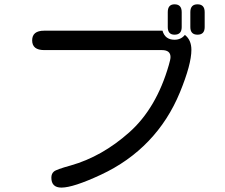

<svg xmlns="http://www.w3.org/2000/svg" viewBox="-20 -811 1040 889"><path d="M835.9 -649.4Q866.2 -626 866.2 -580.1Q866.2 -512.7 813 -383.3Q759.8 -253.9 667.5 -157.7Q575.2 -61.5 447.3 -2Q319.3 57.6 264.6 57.6Q217.8 57.6 217.8 11.7Q217.8 -6.8 229.5 -16.6Q240.2 -26.4 307.6 -44.9Q452.1 -85.9 578.1 -197.8Q704.1 -309.6 761.7 -509.8Q769.5 -536.1 769.5 -546.9Q769.5 -579.1 729.5 -579.1H184.6Q128.9 -579.1 128.9 -624Q128.9 -668.9 184.6 -668.9H732.4Q744.1 -627 788.1 -627Q818.4 -627 835.9 -649.4ZM861.3 -754.9Q861.3 -791 894.5 -791Q927.7 -791 927.7 -754.9V-685.5Q927.7 -650.4 894.5 -650.4Q861.3 -650.4 861.3 -685.5V-754.9ZM756.8 -754.9Q756.8 -791 788.1 -791Q821.3 -791 821.3 -754.9V-685.5Q821.3 -650.4 788.1 -650.4Q756.8 -650.4 756.8 -685.5V-754.9Z"/></svg>

Font: jf-openhuninn-1.0
Style: Regular
Weight: 400
Designer: [Kosugi Maru]
      Designed by Motoya company      

      [Varela Round]
      Joe Prince(Latin component); Avraham Co
Foundry: justfont CO.,LTD.
Version: 1.0